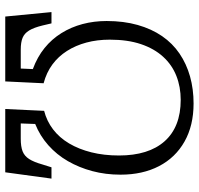

<svg xmlns="http://www.w3.org/2000/svg" viewBox="-33 -724 757 731"><g transform="rotate(90 345.5 -358.5)"><path d="M43 0 26 -176H69L77 -142Q85 -109 96 -91Q107 -73 124 -66Q141 -59 169 -59H241L243 -105Q197 -122 163 -149.5Q129 -177 106 -214Q83 -251 71.5 -294.5Q60 -338 60 -386Q60 -451 75 -504Q90 -557 117.5 -597Q145 -637 184 -663.5Q223 -690 271 -703.5Q319 -717 374 -717Q458 -717 519 -682.5Q580 -648 612.5 -585.5Q645 -523 645 -439Q645 -382 631.5 -331.5Q618 -281 593.5 -238.5Q569 -196 533 -164Q497 -132 452 -114L450 -59H508Q538 -59 556 -66Q574 -73 585.5 -91Q597 -109 606 -141L617 -176H660L636 0H395L402 -148Q441 -158 472.5 -182Q504 -206 526 -243Q548 -280 560 -328Q572 -376 572 -433Q572 -489 558.5 -532.5Q545 -576 518 -606.5Q491 -637 451.5 -652.5Q412 -668 360 -668Q311 -668 269 -651.5Q227 -635 196 -601Q165 -567 148 -516.5Q131 -466 131 -398Q131 -350 142 -309Q153 -268 174 -235Q195 -202 225.5 -179.5Q256 -157 297 -146L290 0Z"/></g></svg>

Font: Literata 18pt Light
Style: Italic
Weight: 300
Italic angle: -2°
Designer: Latin by Veronika Burian and Jose Scaglione. Greek by Irene Vlachou. Cyrillic by Vera Evstafieva
Foundry: TypeTogether
Version: Version 3.103;gftools[0.9.29]